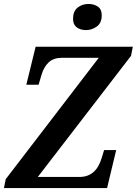

<svg xmlns="http://www.w3.org/2000/svg" viewBox="-26 -950 691 970"><path d="M-6 0 3 -45 473 -658H287Q245 -658 220.5 -635.5Q196 -613 184 -573L169 -522H107L154 -714H645L636 -668L165 -56H375Q460 -56 488 -153L500 -192H561L515 0ZM409 -798Q380 -798 361.5 -812Q343 -826 343 -855Q343 -893 366 -911.5Q389 -930 421 -930Q449 -930 468.5 -916.5Q488 -903 488 -873Q488 -834 463 -816Q438 -798 409 -798Z"/></svg>

Font: Noto Serif SemiCondensed SemiBold
Style: Italic
Weight: 600
Width: 4
Italic angle: -12°
Designer: Monotype Design Team
Foundry: Monotype Imaging Inc.
Version: Version 2.014; ttfautohint (v1.8.4.7-5d5b)